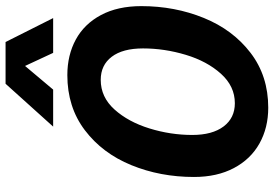

<svg xmlns="http://www.w3.org/2000/svg" viewBox="-167 -805 984 690"><g transform="rotate(-90 325.0 -460.0)"><path d="M34 -255Q34 -376 76.5 -480Q119 -584 202 -647Q285 -710 400 -710Q472 -710 528 -679.5Q584 -649 616 -589Q648 -529 648 -444Q648 -324 605.5 -219.5Q563 -115 480 -51.5Q397 12 283 12Q211 12 154.5 -19.5Q98 -51 66 -111.5Q34 -172 34 -255ZM299 -108Q360 -108 405 -158Q450 -208 473 -284.5Q496 -361 496 -438Q496 -511 466 -550.5Q436 -590 383 -590Q321 -590 276.5 -540.5Q232 -491 208.5 -415Q185 -339 185 -261Q185 -189 215.5 -148.5Q246 -108 299 -108ZM369 -932H519L605 -761H480L433 -862L348 -761H215Z"/></g></svg>

Font: Azeret Mono SemiBold
Style: Italic
Weight: 600
Italic angle: -12°
Designer: Martin Vácha
Foundry: Displaay
Version: Version 1.000; Glyphs 3.0.3, build 3074